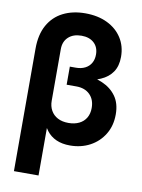

<svg xmlns="http://www.w3.org/2000/svg" viewBox="-100 -805 797 1077"><g transform="rotate(10 298.0 -266.5)"><path d="M56.2 204.1V-493.7Q56.2 -573.7 86.4 -627.9Q116.7 -682.1 171.1 -709.7Q225.6 -737.3 297.4 -737.3Q369.6 -737.3 423.3 -711.2Q477.1 -685.1 506.8 -638.7Q536.6 -592.3 536.6 -531.2Q536.6 -479 513.4 -444.8Q490.2 -410.6 447 -391.8Q403.8 -373 343.8 -365.7V-400.9Q406.2 -394.5 455.8 -373Q505.4 -351.6 534.4 -311.3Q563.5 -271 563.5 -208Q563.5 -143.6 533.9 -95Q504.4 -46.4 453.9 -19.3Q403.3 7.8 340.3 7.8Q294.9 7.8 261.7 -7.1Q228.5 -22 207 -50.3Q185.5 -78.6 175.3 -119.1L196.3 -122.6V204.1ZM310.1 -115.2Q344.7 -115.2 370.6 -127.9Q396.5 -140.6 410.4 -164.3Q424.3 -188 424.3 -220.2Q424.3 -268.1 395.8 -296.4Q367.2 -324.7 318.4 -324.7H263.2V-427.7H297.4Q327.6 -427.7 349.9 -439Q372.1 -450.2 384 -470.9Q396 -491.7 396 -519.5Q396 -561.5 369.6 -585.7Q343.3 -609.9 298.3 -609.9Q251.5 -609.9 223.9 -584.5Q196.3 -559.1 196.3 -515.6V-221.2Q196.3 -190.4 209.7 -166.3Q223.1 -142.1 248.5 -128.7Q273.9 -115.2 310.1 -115.2Z"/></g></svg>

Font: Inter 24pt
Style: Bold
Weight: 700
Designer: Rasmus Andersson
Foundry: rsms
Version: Version 4.001;git-66647c0bb